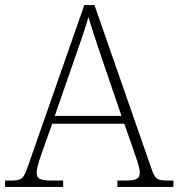

<svg xmlns="http://www.w3.org/2000/svg" viewBox="-23 -734 701 754"><path d="M-3 0H225V-25H178C130 -25 121 -35 121 -57C121 -78 139 -127 145 -144L182 -248H465L502 -143C508 -125 526 -77 526 -57C526 -35 517 -25 470 -25H438V0H658V-25H638C593 -25 586 -30 571 -74L348 -714H308L86 -79C69 -31 63 -25 18 -25H-3ZM192 -279 271 -506C288 -555 316 -633 324 -668C337 -624 361 -551 380 -496L454 -279Z"/></svg>

Font: Noto Serif Myanmar ExtraLight
Style: Regular
Weight: 200
Designer: Ben Mitchell and the Monotype Design Team
Foundry: Monotype Imaging Inc.
Version: Version 2.106